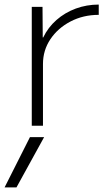

<svg xmlns="http://www.w3.org/2000/svg" viewBox="-47 -550 472 840"><path d="M25 270H-27L84 50H146ZM92 0V-520H139L140 -386H142Q163 -430 200 -462.5Q237 -495 284.5 -512.5Q332 -530 385 -530V-485Q317 -485 261.5 -456Q206 -427 173.5 -378.5Q141 -330 141 -270V0Z"/></svg>

Font: M PLUS 2 Light
Style: Regular
Weight: 300
Designer: Coji Morishita
Foundry: UNDERFOREST DESIGN
Version: Version 1.001